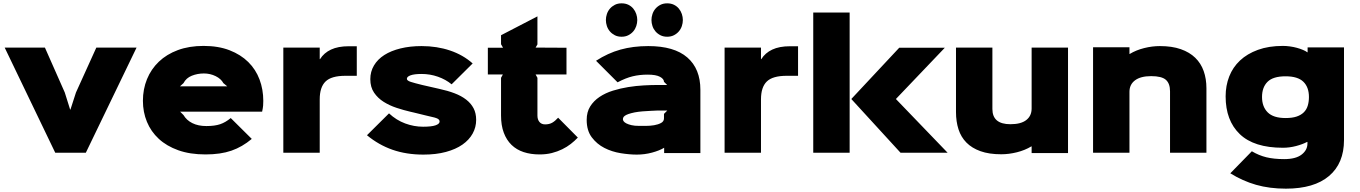

<svg xmlns="http://www.w3.org/2000/svg" viewBox="-20 -915 8145 1150"><path d="M798 -630 494 0H311L8 -630H249L368 -361L400 -259H402L435 -361L557 -630Z M1557 -311Q1557 -297 1556 -283Q1555 -269 1550 -246H1059L1079 -226Q1097 -195 1132 -177.5Q1167 -160 1216 -160Q1266 -160 1298.5 -171Q1331 -182 1362 -208L1488 -83Q1431 -35 1366 -12.5Q1301 10 1211 10Q1118 10 1048 -15Q978 -40 931 -83.5Q884 -127 860 -185.5Q836 -244 836 -311Q836 -381 860.5 -441Q885 -501 931.5 -545.5Q978 -590 1045.5 -615Q1113 -640 1199 -640Q1288 -640 1355 -614Q1422 -588 1467 -543.5Q1512 -499 1534.5 -439Q1557 -379 1557 -311ZM1341 -398 1318 -417Q1304 -443 1271.5 -459Q1239 -475 1201 -475Q1163 -475 1129 -461.5Q1095 -448 1079 -417L1058 -398Z M2117 -461H2049Q1965 -461 1930 -427Q1895 -393 1895 -320V0H1677V-630H1895V-561H1897Q1920 -598 1962.5 -618Q2005 -638 2069 -638H2117Z M2832 -197Q2832 -153 2811 -115Q2790 -77 2750 -49Q2710 -21 2651 -5Q2592 11 2516 11Q2414 11 2331 -18Q2248 -47 2178 -105L2310 -236Q2354 -195 2407 -175.5Q2460 -156 2514 -156Q2565 -156 2589 -164.5Q2613 -173 2613 -187Q2613 -198 2600.5 -204.5Q2588 -211 2549 -219Q2544 -220 2528 -224Q2512 -228 2493.5 -232.5Q2475 -237 2458.5 -241Q2442 -245 2437 -246Q2398 -255 2355.5 -269Q2313 -283 2278 -305Q2243 -327 2220.5 -360Q2198 -393 2198 -441Q2198 -486 2220 -523Q2242 -560 2282 -585.5Q2322 -611 2379 -625Q2436 -639 2505 -639Q2597 -639 2675.5 -612.5Q2754 -586 2811 -535L2685 -410Q2650 -439 2603 -455.5Q2556 -472 2505 -472Q2462 -472 2439.5 -464Q2417 -456 2417 -443Q2417 -432 2440.5 -424.5Q2464 -417 2509 -406L2610 -383Q2661 -372 2702 -356.5Q2743 -341 2772 -318.5Q2801 -296 2816.5 -266.5Q2832 -237 2832 -197Z M3441 -91Q3422 -71 3399 -53Q3376 -35 3347.5 -21Q3319 -7 3285.5 1.5Q3252 10 3212 10Q3159 10 3116.5 -4Q3074 -18 3044 -47Q3014 -76 2997.5 -120Q2981 -164 2981 -223V-449L2992 -469H2902V-629H2993L2981 -650V-704L3199 -817V-649L3188 -630L3373 -629V-469H3188L3199 -449V-223Q3199 -199 3211 -184.5Q3223 -170 3245 -170Q3270 -170 3287.5 -180Q3305 -190 3323 -210Z M4070 -795Q4070 -777 4064 -759Q4058 -741 4046 -727Q4034 -713 4016.5 -704Q3999 -695 3976 -695Q3953 -695 3935.5 -704Q3918 -713 3906 -727Q3894 -741 3888 -759Q3882 -777 3882 -795Q3882 -813 3888 -831Q3894 -849 3906 -863Q3918 -877 3935.5 -886Q3953 -895 3976 -895Q3999 -895 4016.5 -886.5Q4034 -878 4046 -863.5Q4058 -849 4064 -831Q4070 -813 4070 -795ZM3797 -795Q3797 -777 3791 -759Q3785 -741 3773 -727Q3761 -713 3743.5 -704Q3726 -695 3703 -695Q3680 -695 3662.5 -704Q3645 -713 3633 -727Q3621 -741 3615 -759Q3609 -777 3609 -795Q3609 -813 3615 -831Q3621 -849 3633 -863Q3645 -877 3662.5 -886Q3680 -895 3703 -895Q3726 -895 3743.5 -886.5Q3761 -878 3773 -863.5Q3785 -849 3791 -831Q3797 -813 3797 -795ZM4175 -377V2H3958V-30Q3930 -13 3885.5 -1Q3841 11 3794 11Q3750 11 3697.5 2.5Q3645 -6 3600 -29Q3555 -52 3524.5 -92.5Q3494 -133 3494 -197Q3494 -244 3515 -277.5Q3536 -311 3571 -334.5Q3606 -358 3651 -372Q3696 -386 3743 -393.5Q3790 -401 3836 -403.5Q3882 -406 3920 -406H3976L3957 -425Q3957 -442 3933 -455Q3909 -468 3859 -468Q3811 -468 3769.5 -458Q3728 -448 3679 -422L3550 -551Q3621 -597 3696.5 -618Q3772 -639 3863 -639Q4018 -639 4096.5 -571Q4175 -503 4175 -377ZM3977 -253H3955Q3935 -253 3918.5 -253Q3902 -253 3876 -251Q3853 -250 3828.5 -248Q3804 -246 3782 -242Q3758 -237 3744 -232Q3730 -227 3722.5 -221.5Q3715 -216 3713 -210.5Q3711 -205 3711 -200Q3711 -195 3715.5 -188.5Q3720 -182 3731.5 -176Q3743 -170 3761.5 -165.5Q3780 -161 3808 -161Q3824 -161 3849 -161Q3874 -161 3898 -165Q3922 -169 3939.5 -178.5Q3957 -188 3957 -206V-233Z M4760 -461H4692Q4608 -461 4573 -427Q4538 -393 4538 -320V0H4320V-630H4538V-561H4540Q4563 -598 4605.5 -618Q4648 -638 4712 -638H4760Z M5656 0H5374L5079 -322L5366 -629H5639L5347 -323V-321ZM5069 0H4851V-840H5069Z M6377 2H6159V-38H6157Q6119 -15 6071 -3Q6023 9 5977 9Q5904 9 5852.5 -9.5Q5801 -28 5768.5 -61Q5736 -94 5721 -140.5Q5706 -187 5706 -244V-630H5924V-262Q5924 -171 6032 -171Q6095 -171 6127 -196Q6159 -221 6159 -265V-630H6377Z M7206 -386V0H6988V-368Q6988 -415 6963 -437Q6938 -459 6875 -459Q6812 -459 6778.5 -434Q6745 -409 6745 -365V0H6527V-632H6745V-592H6747Q6785 -615 6833 -627Q6881 -639 6927 -639Q7000 -639 7052.5 -620.5Q7105 -602 7139 -569Q7173 -536 7189.5 -489.5Q7206 -443 7206 -386Z M8030 -631V-76Q8030 63 7940.5 139Q7851 215 7682 215Q7584 215 7503.5 192Q7423 169 7349 123L7478 -9Q7520 16 7565 27Q7610 38 7672 38Q7741 38 7776 11Q7811 -16 7811 -55V-65H7809Q7783 -51 7743.5 -40.5Q7704 -30 7664 -30Q7491 -30 7406 -111.5Q7321 -193 7321 -338Q7321 -402 7342.5 -457Q7364 -512 7407 -552.5Q7450 -593 7514.5 -616.5Q7579 -640 7664 -640Q7684 -640 7706 -637Q7728 -634 7748 -628.5Q7768 -623 7784.5 -616Q7801 -609 7810 -602H7812V-631ZM7820 -334Q7820 -393 7786.5 -425.5Q7753 -458 7680 -458Q7605 -458 7572 -425Q7539 -392 7539 -334Q7539 -276 7573 -242Q7607 -208 7680 -208Q7720 -208 7746.5 -217Q7773 -226 7789.5 -242.5Q7806 -259 7813 -282.5Q7820 -306 7820 -334Z"/></svg>

Font: TypoPRO Sinkin Sans
Style: 900 X Black
Weight: 950
Designer: Keith Bates
Foundry: K-Type
Version: Sinkin Sans (version 1.0)  by Keith Bates   •   © 2014   www